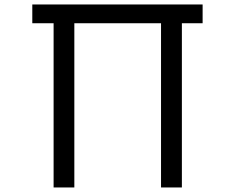

<svg xmlns="http://www.w3.org/2000/svg" viewBox="-20 -805 1040 850"><path d="M123 -785.2H877V-702.1H785.2V24.9H692.9V-702.1H309.1V24.9H217.3V-702.1H123Z"/></svg>

Font: BIZ UDGothic
Style: Regular
Weight: 400
Monospace: yes
Designer: TypeBank Co., Ltd.
Foundry: Morisawa Inc.
Version: Version 1.05